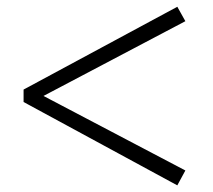

<svg xmlns="http://www.w3.org/2000/svg" viewBox="-20 -655 643 579"><path d="M51.1 -347.4 514.7 -96 539 -140.9 93.4 -375V-356.3L539 -591.1L514.7 -634.6L51.1 -384.9Z"/></svg>

Font: Source Han Serif CN VF
Style: Regular
Weight: 250
Designer: Ryoko NISHIZUKA 西塚涼子 (kana & ideographs); Frank Grießhammer (Latin, Greek & Cyrillic); Wenlong ZHANG 张文龙 (bopomofo); San
Foundry: Adobe
Version: Version 2.002;hotconv 1.1.0;makeotfexe 2.6.0